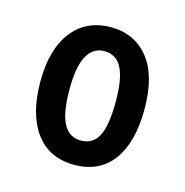

<svg xmlns="http://www.w3.org/2000/svg" viewBox="-64 -848 447 465"><g transform="rotate(15 160.0 -615.5)"><path d="M290 -617Q290 -534 256.5 -488.5Q223 -443 160 -443Q97 -443 63 -489Q29 -535 29 -617Q29 -698 64 -743Q99 -788 161 -788Q220 -788 255 -744.5Q290 -701 290 -617ZM102 -617Q102 -558 116.5 -531Q131 -504 160 -504Q191 -504 204.5 -531Q218 -558 218 -617Q218 -674 204 -701Q190 -728 160 -728Q132 -728 117 -701Q102 -674 102 -617Z"/></g></svg>

Font: Noto Sans Malayalam UI ExtraCondensed Medium
Style: Regular
Weight: 500
Width: 2
Designer: Jelle Bosma - Monotype Design Team
Foundry: Monotype Imaging Inc.
Version: Version 2.104; ttfautohint (v1.8.4.7-5d5b)